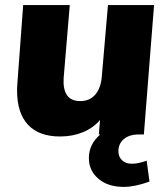

<svg xmlns="http://www.w3.org/2000/svg" viewBox="-20 -528 659 754"><path d="M556 103 567 185Q510 206 466 206Q404 206 366.5 174Q329 142 329 93Q329 38 374 0H368L373 -57Q347 -26 306 -9Q265 8 216 8Q133 8 90 -38Q47 -84 47 -173Q47 -185 49 -211L71 -508H254L230 -222Q227 -178 243 -154.5Q259 -131 295 -131Q333 -131 355 -157.5Q377 -184 380 -230L404 -508H585L545 0H526Q488 0 466.5 18Q445 36 445 66Q445 88 459.5 101.5Q474 115 498 115Q523 115 556 103Z"/></svg>

Font: Muli Black
Style: Italic
Weight: 900
Italic angle: -4.541°
Designer: Vernon Adams
Foundry: Vernon Adams
Version: Version 2.001